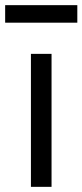

<svg xmlns="http://www.w3.org/2000/svg" viewBox="-35 -725 320 745"><path d="M165 0H85V-516H165ZM-15 -637V-705H265V-637Z"/></svg>

Font: IBM Plex Sans
Style: Regular
Weight: 400
Designer: Mike Abbink, Paul van der Laan, Pieter van Rosmalen
Foundry: Bold Monday
Version: Version 3.201